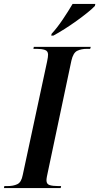

<svg xmlns="http://www.w3.org/2000/svg" viewBox="-50 -951 502 971"><path d="M-30 0 -28 -10H-11Q17 -10 37.5 -19.5Q58 -29 65 -66L188 -639Q191 -652 192 -661Q193 -670 193 -675Q193 -693 177 -698.5Q161 -704 135 -704H119L121 -714H409L406 -704H390Q361 -704 340.5 -694Q320 -684 311 -644L192 -81Q189 -68 187 -57Q185 -46 185 -39Q185 -20 201 -15Q217 -10 244 -10H259L257 0ZM211 -780Q238 -809 267 -852Q296 -895 317 -931H432L430 -921Q418 -908 394 -888.5Q370 -869 339.5 -847Q309 -825 277.5 -805Q246 -785 220 -771H209Z"/></svg>

Font: Noto Serif Display Condensed SemiBold
Style: Italic
Weight: 600
Width: 3
Italic angle: -12°
Designer: Monotype Design Team
Foundry: Monotype Imaging Inc.
Version: Version 2.009